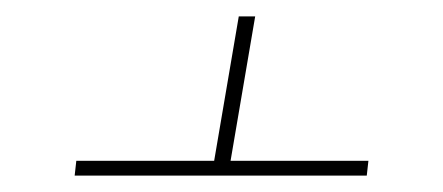

<svg xmlns="http://www.w3.org/2000/svg" viewBox="-20 -545 540 234"><path d="M71 -331 73 -349H241L271 -525H291L261 -349H429L427 -331Z"/></svg>

Font: Iosevka Thin Oblique
Style: Regular
Weight: 100
Italic angle: -9°
Monospace: yes
Designer: Belleve Invis
Foundry: Belleve Invis
Version: Version 32.5.0; ttfautohint (v1.8.4)